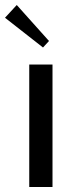

<svg xmlns="http://www.w3.org/2000/svg" viewBox="-47 -748 300 768"><path d="M70 0V-490H163V0ZM125 -558 -27 -677 20 -728 149 -584Z"/></svg>

Font: Sutasoma
Style: Regular
Weight: 400
Designer: Izhar Fathurrohim, Akbar Rohmanto, Arusyal Khofiqoini
Foundry: Kiwari Kolektiv
Version: Version 1.102